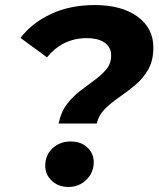

<svg xmlns="http://www.w3.org/2000/svg" viewBox="-20 -732 629 760"><path d="M212 -243Q221 -288 244.5 -319Q268 -350 297.5 -372.5Q327 -395 355 -415.5Q383 -436 401.5 -458.5Q420 -481 420 -513Q420 -544 395 -562.5Q370 -581 323 -581Q274 -581 234.5 -561Q195 -541 166 -505L61 -582Q106 -641 181.5 -676.5Q257 -712 355 -712Q461 -712 524 -666.5Q587 -621 587 -544Q587 -492 566.5 -456.5Q546 -421 515.5 -395.5Q485 -370 453 -348Q421 -326 396 -301.5Q371 -277 363 -243ZM251 8Q211 8 185 -16.5Q159 -41 159 -76Q159 -118 188 -145Q217 -172 260 -172Q300 -172 325.5 -148.5Q351 -125 351 -90Q351 -49 322 -20.5Q293 8 251 8Z"/></svg>

Font: Montserrat
Style: Bold Italic
Weight: 700
Italic angle: -11.3°
Designer: Julieta Ulanovsky
Foundry: Julieta Ulanovsky
Version: Version 9.000; ttfautohint (v1.8.4.7-5d5b)